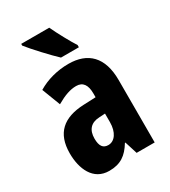

<svg xmlns="http://www.w3.org/2000/svg" viewBox="-189 -861 858 967"><g transform="rotate(-30 240.0 -378.0)"><path d="M255 -766H92V-756C118 -722 197 -637 231 -606H335V-619C315 -649 273 -726 255 -766ZM247 -560C182 -560 119 -543 68 -512L109 -405C156 -432 191 -444 225 -444C264 -444 282 -417 282 -368V-346L211 -343C92 -338 28 -283 28 -166C28 -76 64 10 157 10C223 10 261 -17 295 -73H298L321 0H426V-363C426 -496 360 -560 247 -560ZM248 -249 282 -251V-201C282 -143 255 -105 218 -105C188 -105 173 -124 173 -168C173 -218 198 -247 248 -249Z"/></g></svg>

Font: Noto Sans Gujarati UI ExtraCondensed ExtraBold
Style: Regular
Weight: 800
Width: 2
Designer: Jelle Bosma - Monotype Design Team, Universal Thirst
Foundry: Monotype Imaging Inc.
Version: Version 2.106